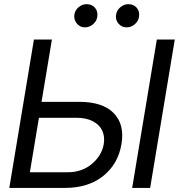

<svg xmlns="http://www.w3.org/2000/svg" viewBox="-20 -921 877 941"><path d="M183.6 -421.9H367.9Q483.7 -421.9 537.6 -366.3Q591.6 -310.7 575.3 -214.5Q558.9 -117.2 486 -58.6Q413 0 298.3 0H25.6L146.3 -727.3H234.4ZM170.8 -343.8 126.4 -76.7H311.1Q382.1 -76.7 430.8 -118.1Q479.4 -159.4 488.6 -215.9Q494.3 -251.4 481.5 -280Q468.8 -308.6 436.1 -326.2Q403.4 -343.8 355.1 -343.8ZM836.6 -727.3 715.9 0H627.8L748.6 -727.3ZM600.1 -786.9Q576.3 -786.9 560.5 -805.6Q544.7 -824.2 549 -849.4Q552.6 -871.4 570.3 -886Q588.1 -900.6 608.7 -900.6Q635.3 -900.6 650.4 -882.6Q665.5 -864.7 661.2 -838.1Q658 -817.1 640.4 -802Q622.9 -786.9 600.1 -786.9ZM395.6 -786.9Q372.2 -786.9 356.5 -805.9Q340.9 -824.9 344.5 -849.4Q347.7 -871.1 365.4 -885.8Q383.2 -900.6 404.1 -900.6Q430.8 -900.6 445.8 -882.6Q460.9 -864.7 456.7 -838.1Q453.5 -817.1 435.9 -802Q418.3 -786.9 395.6 -786.9Z"/></svg>

Font: Karasuma Gothic
Style: Italic
Weight: 400
Italic angle: -9.39999°
Designer: Rasmus Andersson / Ryoko Nishizuka
Foundry: Genbu
Version: Version 1.00